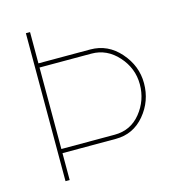

<svg xmlns="http://www.w3.org/2000/svg" viewBox="-106 -800 811 890"><g transform="rotate(-15 299.5 -355.0)"><path d="M368 -560Q452 -560 510 -494Q568 -428 568 -345Q568 -259 513.5 -194Q459 -129 375 -129H119V0H99V-710H119V-560ZM375 -149Q452 -149 500 -208.5Q548 -268 548 -345Q548 -422 495 -481Q442 -540 368 -540H119V-149Z"/></g></svg>

Font: Raleway
Style: Thin
Weight: 100
Designer: Matt McInerney, Pablo Impallari, Rodrigo Fuenzalida
Foundry: Matt McInerney, Pablo Impallari, Rodrigo Fuenzalida
Version: Version 3.000